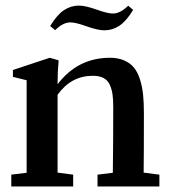

<svg xmlns="http://www.w3.org/2000/svg" viewBox="-20 -677 624 697"><path d="M358.9 -566.9Q335 -566.9 292.5 -582Q254.9 -595.7 235.4 -595.7Q208.5 -595.7 180.2 -567.4L162.1 -582.5Q187 -623.5 212.2 -640.1Q237.3 -656.7 266.6 -656.7Q290 -656.7 332.5 -641.6Q370.6 -627.9 389.6 -627.9Q416.5 -627.9 445.3 -656.2L463.4 -641.1Q438.5 -600.1 413.3 -583.5Q388.2 -566.9 358.9 -566.9ZM21 0V-43L76.7 -49.8V-385.7L26.9 -397.9V-422.9L160.6 -467.3L192.9 -458Q189 -418 189 -375V-371.1Q262.2 -467.3 379.4 -467.3Q409.2 -467.3 431.2 -457.5Q453.1 -447.8 466.6 -431.2Q480 -414.6 488.3 -388.2Q496.6 -361.8 499.5 -332.8Q502.4 -303.7 502.4 -265.1Q502.4 -120.6 501.5 -50.3L558.6 -43V0H334V-43L389.6 -49.8Q391.1 -166 391.1 -288.1Q391.1 -316.4 388.4 -335Q385.7 -353.5 378.2 -369.9Q370.6 -386.2 355.5 -394Q340.3 -401.9 316.9 -401.9Q238.3 -401.9 189 -333V-50.3L245.6 -43V0Z"/></svg>

Font: Elstob 6pt SemiBold
Style: Regular
Weight: 600
Designer: Peter S. Baker
Version: Version 1.015